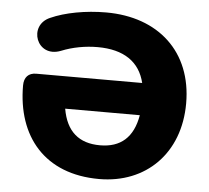

<svg xmlns="http://www.w3.org/2000/svg" viewBox="-52 -771 911 838"><g transform="rotate(5 403.5 -352.5)"><path d="M412 11C617 11 762 -132 762 -351C762 -577 609 -716 380 -716C290 -716 200 -699 138 -671C44 -631 93 -491 198 -532C247 -552 303 -562 356 -562C471 -562 541 -514 563 -423H99C65 -423 46 -403 46 -367C46 -144 173 11 412 11ZM403 -136C311 -136 255 -183 238 -282H565C548 -183 493 -136 403 -136Z"/></g></svg>

Font: Nunito Black
Style: Regular
Weight: 900
Designer: Vernon Adams
Foundry: Vernon Adams
Version: Version 3.602